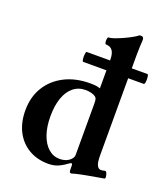

<svg xmlns="http://www.w3.org/2000/svg" viewBox="-137 -820 802 930"><g transform="rotate(20 264.0 -354.5)"><path d="M340 17Q333 17 331 12.5Q329 8 329 -5V-19Q329 -30 324 -30Q321 -30 317.5 -28Q314 -26 310 -23Q287 -6 266 2.5Q245 11 218 11Q161 11 117.5 -14.5Q74 -40 50 -86.5Q26 -133 26 -195Q26 -264 57.5 -315.5Q89 -367 145.5 -396Q202 -425 277 -425Q296 -425 307 -423.5Q318 -422 329 -418V-567Q329 -597 318 -612.5Q307 -628 284 -628Q280 -628 278.5 -637Q277 -646 278.5 -655Q280 -664 284 -664Q295 -664 314.5 -671Q334 -678 355 -687.5Q376 -697 393 -706.5Q410 -716 416 -721Q419 -724 422 -725Q425 -726 429 -726Q444 -726 444 -710Q443 -693 442 -672.5Q441 -652 441 -628V-113Q441 -79 448 -63.5Q455 -48 469 -48Q474 -48 478.5 -49Q483 -50 488 -51Q494 -53 498 -44.5Q502 -36 503 -26Q504 -16 499 -15Q474 -11 443.5 -5.5Q413 0 385.5 5.5Q358 11 340 17ZM262 -30Q276 -30 288 -33.5Q300 -37 310 -44Q329 -59 329 -74V-339Q329 -355 327 -362Q325 -369 321 -372Q311 -380 297 -383.5Q283 -387 267 -387Q231 -387 204.5 -365.5Q178 -344 164 -304Q150 -264 150 -209Q150 -156 164 -115.5Q178 -75 203.5 -52.5Q229 -30 262 -30ZM209 -511Q205 -511 203.5 -523.5Q202 -536 203.5 -549Q205 -562 209 -562H522Q526 -562 527.5 -549Q529 -536 527.5 -523.5Q526 -511 521 -511Z"/></g></svg>

Font: Junicode VF
Style: Regular
Weight: 400
Designer: Peter S. Baker
Version: Version 2.213